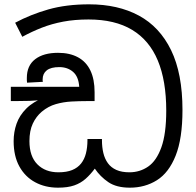

<svg xmlns="http://www.w3.org/2000/svg" viewBox="-20 -856 904 887"><path d="M580 11Q518 11 480.5 -14.5Q443 -40 418 -77Q398 -50 375.5 -30Q353 -10 323 0.5Q293 11 248 11Q189 11 142.5 -14Q96 -39 69.5 -87Q43 -135 43 -204Q43 -246 56.5 -284.5Q70 -323 101.5 -354.5Q133 -386 185 -406L187 -397Q153 -391 116 -390Q79 -389 50 -389H30V-455H346Q343 -502 317.5 -524Q292 -546 254 -546Q215 -546 196 -531Q177 -516 177 -489Q177 -487 177 -484Q177 -481 178 -478L105 -474Q104 -479 104 -485.5Q104 -492 104 -496Q104 -553 142.5 -582.5Q181 -612 248 -612Q302 -612 340 -591.5Q378 -571 397.5 -530.5Q417 -490 417 -430V-389H382Q347 -389 310 -387Q273 -385 238 -375Q203 -365 173 -340Q147 -318 131.5 -285Q116 -252 116 -204Q116 -134 152.5 -97Q189 -60 250 -60Q288 -60 313.5 -70.5Q339 -81 354.5 -100.5Q370 -120 377 -147.5Q384 -175 384 -208V-214H451V-208Q451 -176 457.5 -149Q464 -122 478.5 -102Q493 -82 517.5 -71Q542 -60 578 -60Q626 -60 664.5 -86.5Q703 -113 725.5 -175.5Q748 -238 748 -345Q748 -483 709 -576.5Q670 -670 590.5 -718Q511 -766 389 -766Q325 -766 272 -756Q219 -746 173 -728Q127 -710 83 -686L50 -751Q121 -789 203.5 -812.5Q286 -836 392 -836Q525 -836 621.5 -784Q718 -732 770.5 -624Q823 -516 823 -348Q823 -216 791.5 -137Q760 -58 705 -23.5Q650 11 580 11Z"/></svg>

Font: lsinhala15
Style: Book
Weight: 400
Designer: Jelle Bosma - Monotype Design Team
Foundry: Monotype Imaging Inc.
Version: Version 2.003